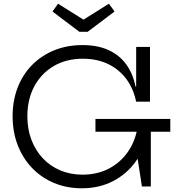

<svg xmlns="http://www.w3.org/2000/svg" viewBox="-20 -1005 950 1035"><path d="M452.5 -833.5H408L263 -943L293 -985L430 -899L567 -985L597.5 -943ZM421.5 10Q340 10 271.8 -18.5Q203.5 -47 153.2 -99.2Q103 -151.5 75.5 -222.5Q48 -293.5 48 -378Q48 -462.5 75.2 -533Q102.5 -603.5 152.8 -654.5Q203 -705.5 272.2 -733.8Q341.5 -762 425 -762Q506 -762 565 -735Q624 -708 660.5 -657.8Q697 -607.5 710.5 -538.5H734L714 -457Q691 -566 614.8 -627.2Q538.5 -688.5 427 -688.5Q337.5 -688.5 270.2 -649.2Q203 -610 165.2 -540Q127.5 -470 127.5 -378Q127.5 -308.5 149.5 -251Q171.5 -193.5 211 -151.5Q250.5 -109.5 305 -86.5Q359.5 -63.5 425 -63.5Q501.5 -63.5 563 -94.2Q624.5 -125 665.2 -180.5Q706 -236 720 -310.5L777 -294.5Q761 -203 711.8 -134.5Q662.5 -66 588.2 -28Q514 10 421.5 10ZM745 0 718 -174.5V-361H793V0ZM494.5 -295V-364H898V-295ZM714 -457V-752H788.5V-457Z"/></svg>

Font: Hepta Slab ExtraLight
Style: Regular
Weight: 400
Version: Version 1.102